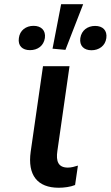

<svg xmlns="http://www.w3.org/2000/svg" viewBox="-20 -860 516 894"><path d="M253.4 14.2C278.3 14.2 308.1 10.3 329.6 1.5L342.8 -88.9C327.1 -84 312 -79.6 295.9 -79.6C250.5 -79.6 240.2 -109.9 247.1 -156.7L303.7 -551.8H180.2L123 -154.3C107.4 -44.4 154.3 14.2 253.4 14.2ZM119.6 -626.5C155.8 -626.5 183.6 -647 189 -683.1C193.8 -718.8 171.4 -739.7 136.2 -739.7C101.1 -739.7 72.3 -718.8 67.9 -683.1C62.5 -646.5 84.5 -626.5 119.6 -626.5ZM284.7 -627.9 367.2 -840.3H264.6L224.6 -633.3ZM405.8 -626C440.4 -626 470.2 -646 475.1 -682.6C480 -718.3 458.5 -739.3 422.9 -739.3C388.2 -739.3 359.4 -719.2 354 -682.6C349.1 -647 370.6 -626 405.8 -626Z"/></svg>

Font: Winston SemiBold
Style: Italic
Weight: 600
Italic angle: -8.13011°
Designer: Vernon Adams, Kim Jin-seong, David Berlow, Cristiano Sobral
Foundry: The Winston Project Authors
Version: Version 3.004